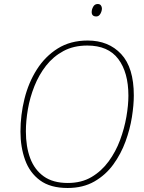

<svg xmlns="http://www.w3.org/2000/svg" viewBox="-20 -927 720 957"><path d="M317 10Q231 10 179.5 -28Q128 -66 105 -130Q82 -194 82 -271Q82 -354 102 -434.5Q122 -515 163.5 -580.5Q205 -646 268 -685.5Q331 -725 417 -725Q521 -725 584 -657.5Q647 -590 647 -451Q647 -404 637.5 -343.5Q628 -283 605.5 -221.5Q583 -160 545 -107.5Q507 -55 450.5 -22.5Q394 10 317 10ZM318 -15Q386 -15 436 -44.5Q486 -74 521.5 -122.5Q557 -171 578.5 -229Q600 -287 610 -345Q620 -403 620 -450Q620 -566 569.5 -633Q519 -700 415 -700Q347 -700 296 -672.5Q245 -645 209.5 -599.5Q174 -554 151.5 -497.5Q129 -441 119 -382.5Q109 -324 109 -272Q109 -196 130.5 -138.5Q152 -81 198 -48Q244 -15 318 -15ZM460 -845Q437 -845 437 -867Q437 -880 444.5 -893.5Q452 -907 467 -907Q478 -907 483 -900Q488 -893 488 -885Q488 -872 480.5 -858.5Q473 -845 460 -845Z"/></svg>

Font: Noto Sans Disp Thin
Style: Italic
Weight: 100
Italic angle: -12°
Designer: Monotype Design Team
Foundry: Monotype Imaging Inc.
Version: Version 2.000;GOOG;noto-source:20170915:90ef993387c0